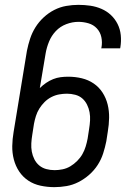

<svg xmlns="http://www.w3.org/2000/svg" viewBox="-20 -763 540 791"><path d="M204 8Q175 8 147 2Q119 -4 96.5 -19Q74 -34 59 -56.5Q44 -79 37 -106Q30 -133 30.5 -161.5Q31 -190 36 -219L91 -554Q96 -579 104 -603.5Q112 -628 126 -650.5Q140 -673 160 -691.5Q180 -710 203.5 -722Q227 -734 252.5 -738.5Q278 -743 303 -743Q328 -743 352 -739.5Q376 -736 398 -726.5Q420 -717 437 -701Q454 -685 464.5 -664Q475 -643 477.5 -618.5Q480 -594 476 -569Q476 -568 475.5 -566.5Q475 -565 475 -564H397Q397 -565 397.5 -565.5Q398 -566 398 -567Q402 -589 397.5 -610Q393 -631 379 -646Q365 -661 344.5 -667Q324 -673 303 -673Q278 -673 253 -663.5Q228 -654 210 -635Q192 -616 182 -591.5Q172 -567 168 -543L144 -400Q156 -412 170 -421.5Q184 -431 199 -437Q214 -443 229.5 -445Q245 -447 261 -447Q290 -447 317 -440.5Q344 -434 366 -419Q388 -404 402.5 -381.5Q417 -359 423.5 -332.5Q430 -306 429.5 -277.5Q429 -249 424 -220L418 -181Q413 -156 405 -131Q397 -106 382.5 -83.5Q368 -61 347.5 -43Q327 -25 303.5 -13Q280 -1 254.5 3.5Q229 8 204 8ZM205 -62Q221 -62 238 -65.5Q255 -69 270 -78Q285 -87 298 -100Q311 -113 319.5 -128Q328 -143 333 -159.5Q338 -176 341 -192L347 -231Q350 -249 351 -266.5Q352 -284 349 -300.5Q346 -317 338.5 -332Q331 -347 319 -357.5Q307 -368 290 -372.5Q273 -377 256 -377Q240 -377 223.5 -374Q207 -371 191.5 -363Q176 -355 163.5 -342.5Q151 -330 142 -315.5Q133 -301 128 -285Q123 -269 120 -253L113 -208Q110 -190 109 -172.5Q108 -155 111 -138.5Q114 -122 121.5 -107Q129 -92 141.5 -81.5Q154 -71 170.5 -66.5Q187 -62 205 -62Z"/></svg>

Font: Iosevka SS04
Style: Italic
Weight: 400
Italic angle: -9°
Monospace: yes
Designer: Belleve Invis
Foundry: Belleve Invis
Version: Version 19.0.0; ttfautohint (v1.8.4)